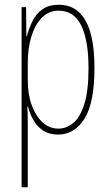

<svg xmlns="http://www.w3.org/2000/svg" viewBox="-20 -557 463 809"><path d="M228 -537Q302 -537 340 -471Q378 -405 378 -270Q378 -124 336 -57Q294 10 225 10Q186 10 160 -8Q134 -26 119.5 -53Q105 -80 98 -107H95Q96 -98 96.5 -79.5Q97 -61 97 -37V232H71V-527H90L91 -404H93Q102 -438 117 -468.5Q132 -499 159 -518Q186 -537 228 -537ZM227 -512Q186 -512 157 -483Q128 -454 112.5 -404Q97 -354 97 -292V-219Q97 -159 114 -113Q131 -67 160 -41Q189 -15 226 -15Q260 -15 289 -39Q318 -63 335.5 -119Q353 -175 353 -270Q353 -386 322.5 -449Q292 -512 227 -512Z"/></svg>

Font: Noto Sans Gujarati ExtraCondensed Thin
Style: Regular
Weight: 100
Width: 2
Designer: Jelle Bosma - Monotype Design Team, Universal Thirst
Foundry: Monotype Imaging Inc.
Version: Version 2.106; ttfautohint (v1.8.4.7-5d5b)